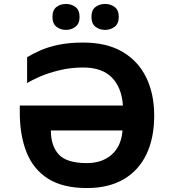

<svg xmlns="http://www.w3.org/2000/svg" viewBox="-20 -940 857 970"><path d="M400 -599Q338 -599 282 -585.5Q226 -572 183 -553.5Q140 -535 117 -520V-651Q147 -669 185.5 -686Q224 -703 277 -714Q330 -725 401 -725Q518 -725 597.5 -679Q677 -633 718 -550Q759 -467 759 -356Q759 -243 720 -161Q681 -79 605 -34.5Q529 10 419 10Q297 10 222.5 -37.5Q148 -85 114 -171Q80 -257 80 -372V-407H601Q595 -497 545.5 -548Q496 -599 400 -599ZM419 -116Q496 -116 544.5 -159Q593 -202 599 -281H237Q237 -203 277 -159.5Q317 -116 419 -116ZM245 -854Q245 -889 265 -904.5Q285 -920 313 -920Q341 -920 361.5 -904.5Q382 -889 382 -854Q382 -821 361.5 -805Q341 -789 313 -789Q285 -789 265 -805Q245 -821 245 -854ZM442 -854Q442 -889 462 -904.5Q482 -920 511 -920Q539 -920 559.5 -904.5Q580 -889 580 -854Q580 -821 559.5 -805Q539 -789 511 -789Q482 -789 462 -805Q442 -821 442 -854Z"/></svg>

Font: Noto IKEA Latin
Style: Bold
Weight: 700
Designer: Monotype Design Team
Foundry: Monotype Imaging Inc.
Version: Version 1.0